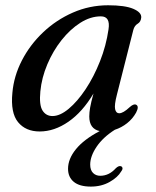

<svg xmlns="http://www.w3.org/2000/svg" viewBox="-20 -488 591 728"><path d="M423.5 -130Q413 -89.5 416.5 -74Q420 -58.5 432 -58.5Q447 -58.5 471.5 -81.5Q487 -95.5 496 -91Q508.5 -85 496 -61Q483 -37.5 461.8 -20.8Q440.5 -4 415.5 4Q370.5 32.5 346.2 68.5Q322 104.5 322 136Q322 157 332.8 167.8Q343.5 178.5 360 178.5Q393.5 178.5 419 150Q429.5 140 437.5 142Q442.5 143 444.2 148.2Q446 153.5 439.5 162Q426.5 184.5 395.5 202Q364.5 219.5 324.5 219.5Q281.5 219.5 259.8 201.5Q238 183.5 238 152Q238 114.5 267.8 77.8Q297.5 41 358 9Q318.5 0.5 318.5 -46.5Q318.5 -61.5 321.8 -80.5Q325 -99.5 334.5 -133.5Q293 -63.5 239.5 -26.5Q186 10.5 130.5 10.5Q77.5 10.5 48.5 -24.8Q19.5 -60 27 -136.5Q32.5 -199.5 63 -258.8Q93.5 -318 143.2 -365.2Q193 -412.5 256.2 -440.2Q319.5 -468 390 -468Q454 -468 485.5 -454.5Q517 -441 515.5 -421.5Q514 -405 502 -398Q490 -391 485.5 -374.5ZM133 -141.5Q128 -90 141.2 -69Q154.5 -48 179 -48Q207.5 -48 240.5 -75.5Q273.5 -103 304.8 -150Q336 -197 359.2 -255.8Q382.5 -314.5 391.5 -377Q399 -426 362.5 -426Q323 -426 284.5 -401.5Q246 -377 213.5 -336Q181 -295 159.5 -244.2Q138 -193.5 133 -141.5Z"/></svg>

Font: Fraunces 9pt
Style: Italic
Weight: 400
Italic angle: -16°
Version: Version 1.000;[b76b70a41]